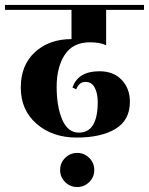

<svg xmlns="http://www.w3.org/2000/svg" viewBox="-40 -580 602 776"><path d="M389 -540V-397Q365 -409 323 -409Q255 -409 222 -359Q189 -309 189 -229Q189 -149 211.5 -96.5Q234 -44 279 -44Q355 -44 355 -168Q355 -202 343 -225.5Q331 -249 305.5 -249Q280 -249 268 -219L253 -226Q275 -292 362 -292Q419 -292 452 -257Q485 -222 485 -169Q485 -94 426.5 -59Q368 -24 270 -24Q172 -24 108 -79.5Q44 -135 44 -226Q44 -317 101.5 -369.5Q159 -422 249 -422V-540H-20V-560H542V-540ZM223.5 58Q244 38 272 38Q300 38 320.5 58Q341 78 341 107Q341 136 320.5 156Q300 176 272 176Q244 176 223.5 156Q203 136 203 107Q203 78 223.5 58Z"/></svg>

Font: Rozha One
Style: Regular
Weight: 400
Designer: Tim Donaldson, Indian Type Foundry
Foundry: Indian Type Foundry
Version: Version 1.300;PS 1.0;hotconv 1.0.78;makeotf.lib2.5.61930; tt